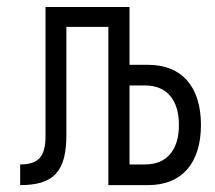

<svg xmlns="http://www.w3.org/2000/svg" viewBox="-20 -538 626 558"><path d="M38.6 0C136.2 0 172.9 -39.6 172.9 -145.5V-460H294.9V0H410.6C508.3 0 564 -63.5 564 -174.8C564 -286.1 508.3 -349.6 410.6 -349.6H356.4V-517.6H112.3V-142.1C112.3 -83 91.8 -60.1 38.6 -60.1ZM356.4 -60.1V-289.6H401.9C464.4 -289.6 500 -248 500 -174.8C500 -101.6 464.4 -60.1 401.9 -60.1Z"/></svg>

Font: Cascadia Code Light
Style: Regular
Weight: 300
Monospace: yes
Designer: Aaron Bell
Foundry: Saja Typeworks
Version: Version 2404.023